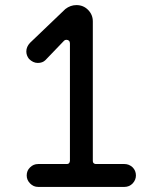

<svg xmlns="http://www.w3.org/2000/svg" viewBox="-20 -735 640 755"><path d="M469.5 0H130Q111.5 0 98.5 -13.5Q85 -27 85 -45Q85 -64.5 98.5 -77Q111.5 -90 130 -90H243Q253.5 -90 255 -102V-564.5Q255 -571 251 -575Q247 -578.5 241 -578.5Q235.5 -578.5 232 -575L158.5 -498.5Q147.5 -487.5 128.5 -487.5Q110 -487.5 94 -503.5Q83.5 -517 83.5 -532.5Q83.5 -551 98 -566.5L237 -699.5Q257 -715 280.5 -715Q307.5 -715 326 -696.5Q345 -677.5 345 -651V-102Q345 -91.5 356 -90H469.5Q487.5 -90 501.5 -77Q514.5 -64 514.5 -45Q514.5 -27.5 501.5 -13.5Q488 0 469.5 0Z"/></svg>

Font: Maple Mono SC NF
Style: Regular
Weight: 400
Designer: subframe7536
Version: Version 4.2; ttfautohint (v1.8.4.7-5d5b-dirty);Nerd Fonts 6.